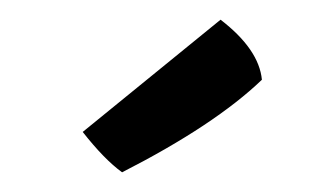

<svg xmlns="http://www.w3.org/2000/svg" viewBox="-20 -756 320 195"><path d="M64 -622 204 -736Q243 -706 246 -675Q222 -652 186.5 -628.5Q151 -605 104 -581Q86 -594 64 -622Z"/></svg>

Font: Inika
Style: Regular
Weight: 400
Designer: Constanza Artigas Preller
Foundry: Constanza Artigas Preller
Version: Version 1.001